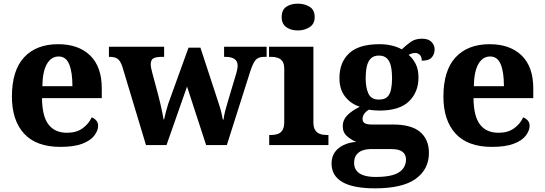

<svg xmlns="http://www.w3.org/2000/svg" viewBox="-20 -791 2970 1047"><path d="M309 10Q178 10 111.5 -62.2Q45 -134.5 45 -264Q45 -407 111.5 -478.5Q178 -550 297.3 -550Q408 -550 471.5 -488.5Q535 -427 535 -309V-256H209Q210 -157 244.5 -112Q279 -67 345.7 -67Q397 -67 430.5 -91.4Q464 -115.8 480 -151Q494 -146 504.5 -134.5Q515 -122.9 515 -105Q515 -79 494.2 -51.5Q473.3 -24 428.1 -7Q383 10 309 10ZM375 -321Q375 -397.5 357.5 -440.2Q340 -483 300 -483Q259 -483 235.5 -441.5Q212 -400 211 -321Z M647 -428Q636 -460 621 -470.5Q606 -481 577 -481H574V-536H875V-481H863Q832 -481 817 -473Q802 -465 802 -440Q802 -431 804.5 -418.5Q807 -406 810 -395L843 -272Q849 -248 855 -223.5Q861 -199 865 -177.5Q869 -156 872 -140H875Q878 -156 883 -174.5Q888 -193 893.5 -212Q899 -231 906 -249L1008 -531H1073L1170 -235Q1174 -223 1178 -210Q1182 -197 1185.5 -184Q1189 -171 1191 -159.5Q1193 -148 1195 -139H1199Q1202 -163 1208 -186Q1214 -209 1223 -239L1266 -383Q1270 -395 1273 -410Q1276 -425 1276 -432Q1276 -457 1259 -469Q1242 -481 1209 -481H1202V-536H1434V-481H1421Q1391 -481 1376 -466Q1361 -451 1345 -403L1217 0H1104L1000 -319L888 0H776Z M1448 0V-55H1460Q1479 -55 1495 -60.5Q1511 -66 1520.5 -81.5Q1530 -97 1530 -125V-415Q1530 -442.6 1520.5 -456.3Q1511 -470 1495 -475.5Q1479 -481 1460 -481H1447V-536H1689V-124.3Q1689 -97 1698.5 -82Q1708 -67 1724 -61Q1740 -55 1759 -55H1771V0ZM1604.4 -625Q1566 -625 1541 -643Q1516 -661 1516 -697.5Q1516 -736.9 1541.2 -754Q1566.3 -771 1604 -771Q1641 -771 1668.5 -754Q1696 -736.9 1696 -697.5Q1696 -661 1668.5 -643Q1641 -625 1604.4 -625Z M2024.7 236Q1906 236 1847 201.7Q1788 167.3 1788 100.8Q1788 66 1804.5 41Q1821 16 1852.5 0.5Q1884 -15 1923 -17Q1896 -28 1872.5 -48.2Q1849 -68.5 1849 -103.2Q1849 -137 1873.5 -162Q1898 -187 1942 -209Q1894 -224 1862.5 -263.5Q1831 -303 1831 -365.1Q1831 -451 1884 -500.5Q1937 -550 2049 -550Q2086.7 -550 2117.9 -542.2Q2149.1 -534.4 2171 -522Q2195 -545 2219.8 -562.5Q2244.7 -580 2280.8 -580Q2316 -580 2333 -562.5Q2350 -545 2350 -521.5Q2350 -496 2334.5 -478Q2319 -460 2280 -460Q2280 -481 2269.5 -491.5Q2258.9 -502 2246 -502Q2233 -502 2224.5 -499Q2216 -496 2208 -492Q2232 -472 2247 -442Q2262 -412 2262 -368Q2262 -289 2210.4 -238.5Q2158.8 -188 2048.6 -188Q2038 -188 2019 -189.5Q2000 -191 1993 -193Q1980 -187.3 1968.5 -173.4Q1957 -159.4 1957 -142Q1957 -126 1969.5 -119Q1982 -112 2006 -112H2123Q2224 -112 2271.5 -71Q2319 -30 2319 43Q2319 132 2247.1 184Q2175.3 236 2024.7 236ZM2028 174Q2085.5 174 2121.7 163.5Q2158 153 2176 130.9Q2194 108.8 2194 79Q2194 51.4 2174.7 36.7Q2155.4 22 2116 22H1998Q1979 22 1959 28.4Q1938.9 34.7 1925 51.4Q1911 68 1911 98.7Q1911 123 1925 140.5Q1939 158 1965.6 166Q1992.2 174 2028 174ZM2046 -248Q2077 -248 2092 -262.5Q2107 -277 2112.5 -304Q2118 -331 2118 -365Q2118 -399.7 2112.2 -427.8Q2106.5 -455.9 2090.7 -471.9Q2075 -488 2045.9 -488Q2018 -488 2002 -472Q1986 -456 1980 -427.5Q1974 -399 1974 -364Q1974 -313.5 1989 -280.7Q2004 -248 2046 -248Z M2662 10Q2531 10 2464.5 -62.2Q2398 -134.5 2398 -264Q2398 -407 2464.5 -478.5Q2531 -550 2650.3 -550Q2761 -550 2824.5 -488.5Q2888 -427 2888 -309V-256H2562Q2563 -157 2597.5 -112Q2632 -67 2698.7 -67Q2750 -67 2783.5 -91.4Q2817 -115.8 2833 -151Q2847 -146 2857.5 -134.5Q2868 -122.9 2868 -105Q2868 -79 2847.2 -51.5Q2826.3 -24 2781.1 -7Q2736 10 2662 10ZM2728 -321Q2728 -397.5 2710.5 -440.2Q2693 -483 2653 -483Q2612 -483 2588.5 -441.5Q2565 -400 2564 -321Z"/></svg>

Font: Noto Serif Hentaigana EL
Style: Regular
Weight: 400
Designer: Kazuhiro Yamada
Foundry: nipponia
Version: Version 1.000